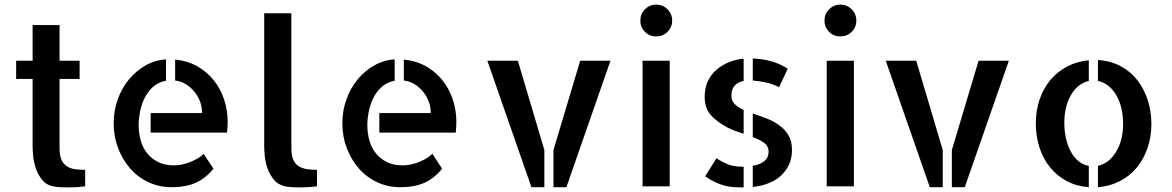

<svg xmlns="http://www.w3.org/2000/svg" viewBox="-20 -817 5139 842"><path d="M241.2 -167Q241.2 -133.8 250 -115.2Q258.8 -96.7 274.9 -86.9Q291 -77.1 311 -74.7Q331.1 -72.3 353.5 -72.3V0Q340.8 2 328.1 2.9Q317.4 3.9 302.2 4.4Q287.1 4.9 272.5 4.9Q257.8 4.9 242.7 3.9Q227.5 2.9 216.8 1Q183.6 -4.9 165 -27.8Q146.5 -50.8 137.2 -78.6Q127.9 -106.4 125.5 -132.8Q123 -159.2 123 -173.8V-470.7H50.8V-550.8H123V-707H241.2V-550.8H329.1V-470.7H241.2Z M748 -555.7Q800.8 -550.8 843.3 -527.3Q885.7 -503.9 916 -466.8Q946.3 -429.7 962.4 -381.8Q978.5 -334 978.5 -282.2Q978.5 -258.8 975.6 -235.4H640.6V-321.3H866.2Q866.2 -346.7 857.9 -370.1Q849.6 -393.6 833.5 -413.6Q817.4 -433.6 795.9 -447.3Q774.4 -460.9 748 -463.9ZM744.1 -91.8Q754.9 -91.8 771 -94.2Q787.1 -96.7 805.2 -103Q823.2 -109.4 841.3 -119.1Q859.4 -128.9 873 -142.6L916 -77.1Q883.8 -37.1 840.8 -16.6Q797.9 3.9 731.4 3.9Q677.7 3.9 630.9 -18.1Q584 -40 550.8 -78.1Q517.6 -116.2 498 -167Q478.5 -217.8 478.5 -276.4Q478.5 -332 496.6 -381.8Q514.6 -431.6 545.9 -469.2Q577.1 -506.8 618.7 -530.3Q660.2 -553.7 708 -556.6V-462.9Q671.9 -456.1 648.4 -433.6Q625 -411.1 611.8 -382.3Q598.6 -353.5 593.3 -323.2Q587.9 -293 587.9 -271.5Q587.9 -233.4 597.2 -200.7Q606.4 -168 626 -144Q645.5 -120.1 674.3 -106Q703.1 -91.8 744.1 -91.8Z M1257.8 -168Q1257.8 -134.8 1266.6 -115.7Q1275.4 -96.7 1291 -87.4Q1306.6 -78.1 1326.7 -75.2Q1346.7 -72.3 1370.1 -72.3V0Q1357.4 2 1343.8 2.9Q1333 3.9 1318.4 4.4Q1303.7 4.9 1289.1 4.9Q1274.4 4.9 1259.8 3.9Q1245.1 2.9 1233.4 1Q1200.2 -5.9 1181.6 -28.3Q1163.1 -50.8 1153.3 -78.6Q1143.6 -106.4 1141.1 -132.8Q1138.7 -159.2 1138.7 -173.8V-185.5V-758.8H1257.8Z M1751 -555.7Q1803.7 -550.8 1846.2 -527.3Q1888.7 -503.9 1918.9 -466.8Q1949.2 -429.7 1965.3 -381.8Q1981.4 -334 1981.4 -282.2Q1981.4 -258.8 1978.5 -235.4H1643.6V-321.3H1869.1Q1869.1 -346.7 1860.8 -370.1Q1852.5 -393.6 1836.4 -413.6Q1820.3 -433.6 1798.8 -447.3Q1777.3 -460.9 1751 -463.9ZM1747.1 -91.8Q1757.8 -91.8 1773.9 -94.2Q1790 -96.7 1808.1 -103Q1826.2 -109.4 1844.2 -119.1Q1862.3 -128.9 1876 -142.6L1918.9 -77.1Q1886.7 -37.1 1843.8 -16.6Q1800.8 3.9 1734.4 3.9Q1680.7 3.9 1633.8 -18.1Q1586.9 -40 1553.7 -78.1Q1520.5 -116.2 1501 -167Q1481.4 -217.8 1481.4 -276.4Q1481.4 -332 1499.5 -381.8Q1517.6 -431.6 1548.8 -469.2Q1580.1 -506.8 1621.6 -530.3Q1663.1 -553.7 1710.9 -556.6V-462.9Q1674.8 -456.1 1651.4 -433.6Q1627.9 -411.1 1614.7 -382.3Q1601.6 -353.5 1596.2 -323.2Q1590.8 -293 1590.8 -271.5Q1590.8 -233.4 1600.1 -200.7Q1609.4 -168 1628.9 -144Q1648.4 -120.1 1677.2 -106Q1706.1 -91.8 1747.1 -91.8Z M2117.2 -550.8H2251L2367.2 -159.2V3.9H2310.5ZM2524.4 -550.8H2657.2L2463.9 3.9H2407.2V-159.2Z M2917 0H2797.9V-550.8H2917ZM2927.7 -726.6Q2927.7 -697.3 2907.2 -677.2Q2886.7 -657.2 2857.4 -657.2Q2828.1 -657.2 2808.1 -677.7Q2788.1 -698.2 2788.1 -726.6Q2788.1 -755.9 2808.6 -776.4Q2829.1 -796.9 2857.4 -796.9Q2886.7 -796.9 2907.2 -776.4Q2927.7 -755.9 2927.7 -726.6Z M3070.3 -393.6Q3070.3 -430.7 3084 -460.4Q3097.7 -490.2 3122.1 -511.2Q3146.5 -532.2 3177.2 -544.4Q3208 -556.6 3241.2 -559.6V-461.9Q3215.8 -457 3201.7 -441.4Q3187.5 -425.8 3187.5 -397.5Q3187.5 -374 3202.6 -359.9Q3217.8 -345.7 3241.2 -335V-230.5Q3224.6 -235.4 3207.5 -241.7Q3190.4 -248 3173.8 -255.9Q3122.1 -283.2 3096.2 -313.5Q3070.3 -343.8 3070.3 -393.6ZM3396.5 -434.6Q3370.1 -448.2 3340.3 -455.1Q3310.5 -461.9 3281.2 -463.9V-560.5Q3325.2 -558.6 3362.3 -548.3Q3399.4 -538.1 3434.6 -515.6ZM3122.1 -123Q3141.6 -109.4 3168.5 -97.7Q3195.3 -85.9 3236.3 -85.9H3241.2V4.9Q3216.8 4.9 3196.3 3.4Q3175.8 2 3155.8 -3.4Q3135.7 -8.8 3115.2 -18.6Q3094.7 -28.3 3072.3 -43.9ZM3281.2 -319.3Q3310.5 -309.6 3340.8 -297.9Q3371.1 -286.1 3396 -268.6Q3420.9 -251 3437 -225.1Q3453.1 -199.2 3453.1 -160.2Q3453.1 -122.1 3439.5 -93.8Q3425.8 -65.4 3402.8 -44.9Q3379.9 -24.4 3348.6 -12.7Q3317.4 -1 3281.2 2.9V-89.8Q3314.5 -95.7 3332.5 -110.8Q3350.6 -126 3350.6 -151.4Q3350.6 -176.8 3330.6 -190.9Q3310.5 -205.1 3281.2 -215.8Z M3724.6 0H3605.5V-550.8H3724.6ZM3735.4 -726.6Q3735.4 -697.3 3714.8 -677.2Q3694.3 -657.2 3665 -657.2Q3635.7 -657.2 3615.7 -677.7Q3595.7 -698.2 3595.7 -726.6Q3595.7 -755.9 3616.2 -776.4Q3636.7 -796.9 3665 -796.9Q3694.3 -796.9 3714.8 -776.4Q3735.4 -755.9 3735.4 -726.6Z M3864.3 -550.8H3998L4114.3 -159.2V3.9H4057.6ZM4271.5 -550.8H4404.3L4210.9 3.9H4154.3V-159.2Z M4794.9 -553.7Q4848.6 -550.8 4892.6 -527.8Q4936.5 -504.9 4966.3 -467.3Q4996.1 -429.7 5012.7 -379.9Q5029.3 -330.1 5029.3 -273.4Q5029.3 -216.8 5012.2 -167.5Q4995.1 -118.2 4964.8 -81.5Q4934.6 -44.9 4890.6 -22.5Q4846.7 0 4794.9 3.9V-89.8Q4843.8 -100.6 4874.5 -151.4Q4905.3 -202.1 4905.3 -273.4Q4905.3 -309.6 4897.9 -341.3Q4890.6 -373 4876 -398.4Q4861.3 -423.8 4840.8 -440.4Q4820.3 -457 4794.9 -461.9ZM4522.5 -275.4Q4522.5 -332 4539.1 -380.9Q4555.7 -429.7 4586.4 -466.3Q4617.2 -502.9 4660.2 -525.4Q4703.1 -547.9 4754.9 -552.7V-461.9Q4706.1 -451.2 4676.8 -400.4Q4647.5 -349.6 4647.5 -278.3Q4647.5 -242.2 4654.8 -210Q4662.1 -177.7 4675.8 -152.3Q4689.5 -127 4709.5 -110.4Q4729.5 -93.8 4754.9 -89.8V3.9Q4701.2 0 4658.2 -22.9Q4615.2 -45.9 4585 -83Q4554.7 -120.1 4538.6 -169.9Q4522.5 -219.7 4522.5 -275.4Z"/></svg>

Font: Allerta Stencil
Style: Regular
Weight: 400
Designer: Matt McInerney
Foundry: Matt McInerney
Version: Version 1.02